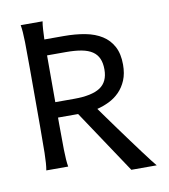

<svg xmlns="http://www.w3.org/2000/svg" viewBox="-86 -786 819 928"><g transform="rotate(-10 323.5 -322.5)"><path d="M78.1 0Q83.5 -29.3 84.5 -84.7Q85.4 -140.1 85.4 -212.4V-500.5Q85.4 -572.8 84.5 -628.2Q83.5 -683.6 78.1 -712.9H185.5Q182.6 -697.8 181.2 -675.5Q179.7 -653.3 178.7 -625H273.4Q331.1 -625 378.7 -616Q426.3 -606.9 460.4 -585.2Q494.6 -563.5 513.4 -527.8Q532.2 -492.2 532.2 -439.5Q532.2 -395.5 518.6 -363Q504.9 -330.6 482.4 -307.9Q460 -285.2 431.2 -271.2Q402.3 -257.3 372.6 -250Q387.2 -229.5 408.4 -200Q429.7 -170.4 453.6 -137.5Q477.5 -104.5 502.2 -71Q526.9 -37.6 548.1 -9Q569.3 19.5 585.4 40.3Q601.6 61 607.9 68.4H483.4L276.9 -241.7H178.2V-212.4Q178.2 -140.1 179.2 -84.7Q180.2 -29.3 185.5 0ZM178.2 -317.4H271Q357.4 -317.4 398.4 -344.2Q439.5 -371.1 439.5 -432.1Q439.5 -463.4 429.9 -485.4Q420.4 -507.3 400.1 -521Q379.9 -534.7 347.9 -540.8Q315.9 -546.9 271 -546.9H178.2Z"/></g></svg>

Font: Andika Eur
Style: Regular
Weight: 400
Designer: Victor Gaultney, Annie Olsen, Julie Remington, Don Collingsworth, Eric Hays, Becca Hirsbrunner
Foundry: SIL International
Version: Version 5.000